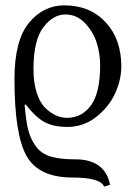

<svg xmlns="http://www.w3.org/2000/svg" viewBox="-20 -462 506 717"><path d="M433 -214Q433 -164 410 -113.5Q387 -63 339.5 -25.5Q292 12 232 12Q177 12 143 -8Q109 -28 76 -72L72 -70Q77 -10 85.5 23.5Q94 57 114 84.5Q134 112 169 122.5Q204 133 261 133Q372 133 391 228L369 235Q355 201 251 201Q125 201 79.5 121Q34 41 34 -167Q34 -311 88 -376.5Q142 -442 220 -442Q316 -442 374.5 -379Q433 -316 433 -214ZM230 -22Q286 -22 320 -69Q354 -116 354 -219Q354 -260 341.5 -301Q329 -342 298 -375Q267 -408 224 -408Q178 -408 141.5 -359.5Q105 -311 105 -204Q105 -152 117.5 -114.5Q130 -77 150 -58Q170 -39 190 -30.5Q210 -22 230 -22Z"/></svg>

Font: Libertinus Sans
Style: Regular
Weight: 400
Designer: Philipp H. Poll
Foundry: Khaled Hosny
Version: Version 6.1